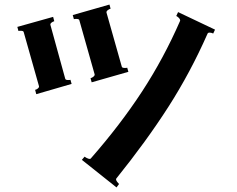

<svg xmlns="http://www.w3.org/2000/svg" viewBox="-20 -742 1040 842"><path d="M315 -659Q307 -659 304 -658L299 -676L460 -722L465 -704Q458 -702 452 -697Q446 -692 447 -687L514 -450Q515 -444 527 -444Q535 -444 538 -445L543 -427L382 -381L377 -399Q384 -401 390 -406Q396 -411 395 -416L328 -653Q327 -659 315 -659ZM770 -653Q770 -658 764.5 -663.5Q759 -669 753 -672L761 -689L923 -612L915 -595Q907 -599 899 -599Q892 -599 890 -594Q815 -424 718.5 -273.5Q622 -123 490 41Q489 42 489 45Q489 49 493.5 55Q498 61 502 65L491 80L339 -41L351 -55Q357 -50 366.5 -46.5Q376 -43 379 -48Q507 -194 602.5 -340Q698 -486 770 -651ZM71 -607Q63 -607 61 -606L56 -624L213 -668L218 -649Q211 -647 205.5 -642.5Q200 -638 201 -633L266 -397Q267 -391 279 -391Q286 -391 289 -392L294 -374L139 -329L134 -348Q140 -349 146 -354Q152 -359 151 -364L84 -601Q83 -607 71 -607Z"/></svg>

Font: Aoboshi One
Style: Regular
Weight: 400
Designer: IKIMOJI
Foundry: Natsumi Matsuba
Version: Version 1.000; ttfautohint (v1.8.3)